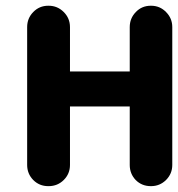

<svg xmlns="http://www.w3.org/2000/svg" viewBox="-20 -633 611 659"><path d="M220.2 -387.7H425.3V-540Q425.3 -570.3 446.3 -591.8Q466.8 -613.3 497.6 -613.3H498.5Q528.8 -613.3 549.8 -591.8Q571.3 -570.3 571.3 -540V-66.9Q571.3 -36.6 549.8 -15.1Q528.3 5.9 498.5 5.9H497.6Q466.8 5.9 445.8 -15.1Q425.3 -36.6 425.3 -66.9Q425.3 -67.4 425.3 -267.6H220.2V-66.9Q220.2 -36.6 199 -15.4Q177.7 5.9 147 5.9H145.5Q115.2 5.9 94.2 -15.1Q73.2 -36.6 73.2 -66.9V-540Q73.2 -570.3 94.2 -591.8Q115.2 -613.3 145.5 -613.3H147Q177.2 -613.3 198.7 -591.8Q220.2 -570.3 220.2 -540Z"/></svg>

Font: Dyuthi
Style: Regular
Weight: 400
Designer: Hiran Venugopalan, Hussain K H and Suresh P for Sawthanthra Malayalam Computing (SMC)
Version: Version 3.0.0+20221109